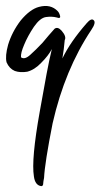

<svg xmlns="http://www.w3.org/2000/svg" viewBox="-38 -381 339 649"><path d="M93.7 -357.7C73.5 -352.4 52.8 -337 31.7 -311.5C12.3 -286 -1.8 -258.7 -10.6 -229.7C-17.6 -204.2 -19.4 -184.4 -15.8 -170.3C-9.7 -156.2 -0.4 -146.5 11.9 -141.2C24.2 -136.8 38.3 -136 54.1 -138.6C70.8 -143 86.7 -153.1 101.6 -169C117.5 -184.8 129.4 -200.2 137.3 -215.2C132 -194 126.1 -166.1 119.5 -131.3C112.9 -96.6 105.2 -54.1 96.4 -4C77 104.3 70.4 177.3 76.6 215.2C79.2 235.4 87.6 246.4 101.6 248.2C106 248.2 108.2 244.6 108.2 237.6C108.2 235 109.1 229.2 110.9 220.4C112.6 186.1 122.3 124.5 139.9 35.6C167.2 -84.9 210.8 -190.1 270.6 -279.8C282 -296.6 284.7 -307.6 278.5 -312.8C273.2 -318.1 265.3 -314.6 254.8 -302.3C217.8 -260 190.5 -220.4 172.9 -183.5C176.4 -204.6 179.1 -225.3 180.8 -245.5C185.2 -253.4 181.7 -264 170.3 -277.2C161.5 -286.9 153.6 -289.1 146.5 -283.8C140.4 -276.8 133.8 -269.3 126.7 -261.4C119.7 -253.4 112.6 -245.1 105.6 -236.3C90.6 -220.4 76.8 -206.8 64 -195.4C51.3 -183.9 40.9 -181.3 33 -187.4C32.1 -197.1 35.6 -211.2 43.6 -229.7C51.5 -249 62.5 -269.3 76.6 -290.4C90.6 -310.6 104.3 -321.6 117.5 -323.4C130.7 -325.2 142.6 -324.7 153.1 -322.1C162.8 -318.6 166.8 -320.3 165 -327.4C163.2 -334.4 160.6 -339.7 157.1 -343.2C141.2 -359.9 120.1 -364.8 93.7 -357.7Z"/></svg>

Font: Impossible
Style: Reguler
Weight: 400
Designer: Ahsan Design
Foundry: Designer
Version: Version 3.16.0